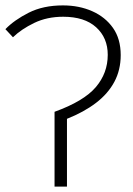

<svg xmlns="http://www.w3.org/2000/svg" viewBox="-20 -691 493 711"><path d="M182 0V-277Q290 -316 334.5 -368Q379 -420 379 -488Q379 -551 336 -590Q293 -629 214 -629Q154 -629 106.5 -606Q59 -583 28 -553L0 -583Q33 -617 86.5 -644Q140 -671 213 -671Q273 -671 321.5 -649.5Q370 -628 398.5 -587.5Q427 -547 427 -487Q427 -432 403.5 -388Q380 -344 335.5 -310Q291 -276 228 -251V0Z"/></svg>

Font: Source Sans 3 ExtraLight Light
Style: Regular
Weight: 300
Version: Version 3.052;hotconv 1.1.0;makeotfexe 2.6.0